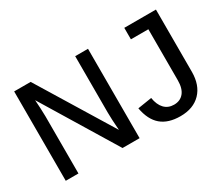

<svg xmlns="http://www.w3.org/2000/svg" viewBox="-119 -979 1478 1280"><g transform="rotate(-30 620.5 -339.0)"><path d="M174.8 -439.9V0H77.1V-688H204.1L553.7 -116.7Q546.9 -205.6 546.9 -253.9V-688H645.5V0H514.2L168.9 -567.4Q170.9 -532.7 172.9 -501Q174.8 -469.2 174.8 -439.9ZM956.1 9.8Q862.3 9.8 808.6 -35.9Q754.9 -81.5 737.8 -176.3L846.2 -193.4Q855 -137.7 883.5 -107.9Q912.1 -78.1 957 -78.1Q1004.9 -78.1 1032 -111.1Q1059.1 -144 1059.1 -207V-599.6H924.8V-688H1168.5V-209.5Q1168.5 -106.9 1112.1 -48.6Q1055.7 9.8 956.1 9.8Z"/></g></svg>

Font: Arimo Medium
Style: Regular
Weight: 500
Designer: Steve Matteson
Foundry: Monotype Imaging Inc.
Version: Version 1.33